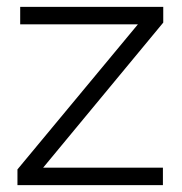

<svg xmlns="http://www.w3.org/2000/svg" viewBox="-20 -541 532 561"><path d="M31 0H456V-51H106L457 -475V-521H39V-470H383L31 -46Z"/></svg>

Font: Raleway Reg
Style: Regular
Weight: 400
Designer: Matt McInerney, Pablo Impallari, Rodrigo Fuenzalida
Foundry: Matt McInerney, Pablo Impallari, Rodrigo Fuenzalida
Version: Version 3.00 July 28, 2015